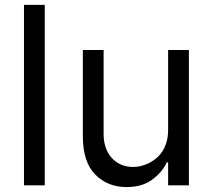

<svg xmlns="http://www.w3.org/2000/svg" viewBox="-20 -747 858 774"><path d="M160.5 -727.3V0H76.7V-727.3Z M313.9 -198.9V-545.5H397.7V-204.5Q397.7 -177.6 405.7 -153.6Q413.7 -129.6 429 -112Q444.2 -94.5 466.4 -84.2Q488.6 -73.9 517 -73.9Q548.7 -73.9 581 -89.8Q597.3 -98 611.3 -110.1Q625.4 -122.2 635.7 -138.7Q646 -155.2 651.8 -176.1Q657.7 -197.1 657.7 -223V-545.5H741.5V0H657.7V-92.3H652Q642.8 -71.7 627.7 -54.3Q612.6 -36.9 592.3 -22Q552.6 7.1 490.1 7.1Q413.4 7.1 363.6 -43.7Q313.9 -94.5 313.9 -198.9Z"/></svg>

Font: Inter P
Style: Regular
Weight: 400
Designer: Rasmus Andersson
Foundry: rsms
Version: Version 3.018;git-588b23468